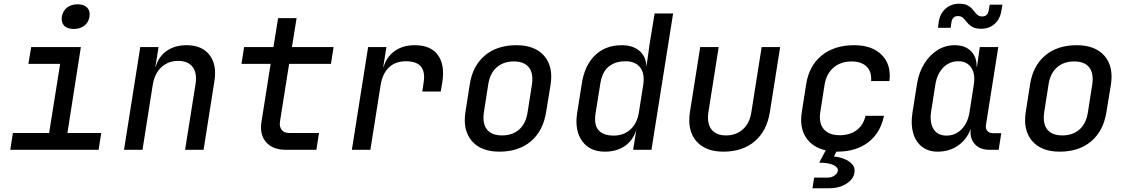

<svg xmlns="http://www.w3.org/2000/svg" viewBox="-20 -802 6040 1028"><path d="M35 0 49 -90H243L302 -460H132L147 -550H413L341 -90H522L508 0ZM375 -647Q340 -647 323.5 -664.5Q307 -682 311 -712Q316 -743 338.5 -761Q361 -779 395 -779Q430 -779 447 -761Q464 -743 459 -712Q454 -682 431.5 -664.5Q409 -647 375 -647Z M644 0 731 -550H829L812 -445H814Q829 -499 872.5 -529.5Q916 -560 979 -560Q1061 -560 1101.5 -508Q1142 -456 1128 -368L1070 0H971L1027 -352Q1036 -412 1011 -444Q986 -476 934 -476Q881 -476 844.5 -442.5Q808 -409 798 -349L743 0Z M1511 0Q1440 0 1404.5 -41Q1369 -82 1380 -150L1429 -460H1273L1287 -550H1444L1469 -705H1568L1543 -550H1766L1752 -460H1528L1479 -151Q1475 -124 1488 -107Q1501 -90 1527 -90H1688L1674 0Z M1864 0 1951 -550H2049L2032 -444H2034Q2050 -498 2093.5 -529Q2137 -560 2201 -560Q2286 -560 2324.5 -507.5Q2363 -455 2348 -360L2340 -312H2241L2248 -359Q2267 -474 2154 -474Q2097 -474 2062.5 -441Q2028 -408 2018 -347L1963 0Z M2654 10Q2555 10 2506 -47.5Q2457 -105 2472 -202L2495 -349Q2510 -449 2575.5 -504.5Q2641 -560 2745 -560Q2844 -560 2893.5 -503Q2943 -446 2928 -349L2904 -202Q2888 -101 2822.5 -45.5Q2757 10 2654 10ZM2668 -77Q2724 -77 2760 -109Q2796 -141 2805 -202L2828 -349Q2837 -409 2812 -441Q2787 -473 2731 -473Q2675 -473 2639 -441Q2603 -409 2594 -349L2571 -202Q2562 -141 2587 -109Q2612 -77 2668 -77Z M3218 10Q3138 10 3097 -46.5Q3056 -103 3070 -196L3095 -354Q3110 -452 3166 -506Q3222 -560 3309 -560Q3369 -560 3404.5 -529Q3440 -498 3441 -444L3459 -572L3485 -730H3584L3468 0H3370L3387 -107Q3370 -51 3326 -20.5Q3282 10 3218 10ZM3266 -76Q3319 -76 3355.5 -109Q3392 -142 3401 -202L3424 -348Q3433 -408 3407.5 -441Q3382 -474 3329 -474Q3274 -474 3239 -445.5Q3204 -417 3194 -353L3169 -197Q3159 -133 3185 -104.5Q3211 -76 3266 -76Z M3853 10Q3756 10 3707.5 -47Q3659 -104 3674 -202L3729 -550H3828L3773 -202Q3764 -142 3789 -109.5Q3814 -77 3867 -77Q3921 -77 3957.5 -109.5Q3994 -142 4003 -202L4058 -550H4157L4102 -202Q4086 -101 4021 -45.5Q3956 10 3853 10Z M4330 206 4339 149H4411Q4433 149 4448.5 137.5Q4464 126 4466 113Q4469 95 4443 82Q4417 69 4366 69L4401 3Q4330 -13 4295 -66.5Q4260 -120 4273 -202L4296 -349Q4311 -449 4379 -504.5Q4447 -560 4553 -560Q4650 -560 4701.5 -507.5Q4753 -455 4742 -368H4644Q4648 -418 4620 -445.5Q4592 -473 4539 -473Q4482 -473 4443.5 -440.5Q4405 -408 4395 -349L4372 -202Q4363 -142 4391 -110Q4419 -78 4476 -78Q4530 -78 4566.5 -105Q4603 -132 4614 -182H4713Q4694 -90 4628.5 -40Q4563 10 4462 10Q4460 10 4458 10L4445 36Q4472 38 4499 48.5Q4526 59 4542.5 77Q4559 95 4555 122Q4550 157 4512 181.5Q4474 206 4419 206Z M5000 10Q4951 10 4917 -16Q4883 -42 4869.5 -88.5Q4856 -135 4865 -196L4890 -354Q4900 -415 4929 -461.5Q4958 -508 5000 -534Q5042 -560 5091 -560Q5147 -560 5178.5 -528.5Q5210 -497 5209 -445H5211L5226 -550H5325L5259 -133Q5256 -113 5266.5 -101Q5277 -89 5296 -89H5341L5327 0H5277Q5225 0 5197.5 -32.5Q5170 -65 5178 -115Q5159 -58 5111.5 -24Q5064 10 5000 10ZM5048 -76Q5095 -76 5128.5 -110Q5162 -144 5171 -202L5194 -349Q5203 -406 5180 -440Q5157 -474 5111 -474Q5063 -474 5030 -440Q4997 -406 4988 -349L4965 -202Q4957 -144 4979 -110Q5001 -76 5048 -76ZM5234 -648Q5203 -648 5186 -658Q5169 -668 5158 -682Q5147 -696 5136.5 -706Q5126 -716 5109 -716Q5079 -716 5074 -682L5070 -653H5002L5006 -684Q5013 -730 5043 -756Q5073 -782 5115 -782Q5146 -782 5163 -772Q5180 -762 5190.5 -748Q5201 -734 5211.5 -724Q5222 -714 5239 -714Q5269 -714 5274 -748L5279 -777H5347L5342 -747Q5335 -700 5305.5 -674Q5276 -648 5234 -648Z M5654 10Q5555 10 5506 -47.5Q5457 -105 5472 -202L5495 -349Q5510 -449 5575.5 -504.5Q5641 -560 5745 -560Q5844 -560 5893.5 -503Q5943 -446 5928 -349L5904 -202Q5888 -101 5822.5 -45.5Q5757 10 5654 10ZM5668 -77Q5724 -77 5760 -109Q5796 -141 5805 -202L5828 -349Q5837 -409 5812 -441Q5787 -473 5731 -473Q5675 -473 5639 -441Q5603 -409 5594 -349L5571 -202Q5562 -141 5587 -109Q5612 -77 5668 -77Z"/></svg>

Font: JetBrains Mono NL Medium
Style: Italic
Weight: 500
Italic angle: -9°
Monospace: yes
Designer: Philipp Nurullin, Konstantin Bulenkov
Foundry: JetBrains
Version: Version 2.305; ttfautohint (v1.8.4.7-5d5b)